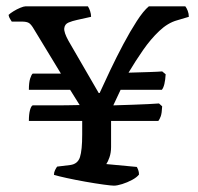

<svg xmlns="http://www.w3.org/2000/svg" viewBox="-20 -585 623 605"><path d="M339 0Q331 0 305.5 -3.5Q280 -7 249 -12.5Q218 -18 190.5 -24Q163 -30 150 -34Q150 -42 153.5 -49Q157 -56 160 -60L201 -65Q225 -68 232 -90Q239 -112 239 -161V-204H71Q71 -225 74.5 -238Q78 -251 83 -253Q111 -253 150 -253Q189 -253 231 -254L201 -302H71Q71 -325 75 -337.5Q79 -350 83 -353H172L87 -493Q79 -507 72 -512Q65 -517 48 -517H17Q16 -519 12 -525Q8 -531 7 -538Q12 -543 22.5 -549.5Q33 -556 44 -560.5Q55 -565 60 -565H257Q261 -559 264 -550Q267 -541 267 -532L222 -522Q208 -519 196 -514Q184 -509 182.5 -496Q181 -483 196 -456L291 -292H294Q308 -323 327.5 -364Q347 -405 368.5 -445.5Q390 -486 411 -518.5Q432 -551 449 -565H564Q568 -560 571.5 -551Q575 -542 575 -532L538 -521Q509 -513 482 -487.5Q455 -462 431 -427.5Q407 -393 385 -356Q422 -357 451.5 -358Q481 -359 491 -360L502 -351Q501 -333 498 -320.5Q495 -308 490 -302H360L337 -253Q371 -254 399 -255Q427 -256 447.5 -257Q468 -258 481 -259L491 -250Q490 -228 486.5 -218.5Q483 -209 479 -204H330V-122Q330 -104 325 -89.5Q320 -75 315 -68L411 -59Q413 -56 415.5 -49.5Q418 -43 418 -35Q411 -26 396 -18Q381 -10 365 -5Q349 0 339 0Z"/></svg>

Font: Texturina 12pt Medium
Style: Regular
Weight: 500
Designer: Guillermo Torres Carreño
Foundry: Omnibus-Type
Version: Version 1.002